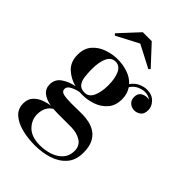

<svg xmlns="http://www.w3.org/2000/svg" viewBox="-274 -802 1171 1171"><g transform="rotate(45 311.0 -217.0)"><path d="M248 -162.5Q236.5 -162.5 224.5 -163.5Q196.5 -158.5 170.8 -145.2Q145 -132 145 -112Q145 -89.5 170.8 -84Q196.5 -78.5 237 -78.5Q263.5 -78.5 287 -79Q310.5 -79.5 332 -79.5Q360 -79.5 390 -73Q420 -66.5 445.5 -49.5Q471 -32.5 486.8 -0.8Q502.5 31 502.5 82Q502.5 146 468.2 185.2Q434 224.5 379 242.2Q324 260 261 260Q200 260 147.2 246.5Q94.5 233 62 204.2Q29.5 175.5 29.5 129Q29.5 90 51.5 67Q73.5 44 104 32.8Q134.5 21.5 159 19.5Q113.5 11.5 87.5 -9.8Q61.5 -31 61.5 -68Q61.5 -111 96.2 -136Q131 -161 180.5 -171Q130 -184 92 -219Q54 -254 54 -316Q54 -371.5 84 -405.2Q114 -439 159 -454.2Q204 -469.5 248 -469.5Q290 -469.5 332.8 -455.8Q375.5 -442 403.5 -411Q424.5 -441.5 453 -453.2Q481.5 -465 504.5 -465Q548 -465 573.2 -439Q598.5 -413 598.5 -382Q598.5 -347 579.2 -333.2Q560 -319.5 538 -319.5Q516 -319.5 498 -334.5Q480 -349.5 480 -377.5Q480 -406 498.2 -418.8Q516.5 -431.5 538 -431.5Q547 -431.5 556 -429Q536 -446 506 -446Q485.5 -446 460 -435.5Q434.5 -425 415 -396.5Q426 -380.5 432.2 -360.5Q438.5 -340.5 438.5 -316Q438.5 -261 409.2 -227Q380 -193 336.2 -177.8Q292.5 -162.5 248 -162.5ZM248 -182Q284.5 -182 301.8 -220.8Q319 -259.5 319 -316Q319 -375 301.8 -412.5Q284.5 -450 248 -450Q211.5 -450 194.5 -412.5Q177.5 -375 177.5 -316Q177.5 -278.5 181.8 -248Q186 -217.5 201 -199.8Q216 -182 248 -182ZM136.5 116Q136.5 164.5 173 201.2Q209.5 238 282 238Q328.5 238 368.2 224Q408 210 432.2 182.2Q456.5 154.5 456.5 112.5Q456.5 67.5 421.8 45.8Q387 24 338 24H222.5Q201.5 24 183 22.5Q136.5 51 136.5 116ZM132.5 -558.5 122.5 -569 238.5 -694H315.5L431.5 -569L421.5 -558.5L276.5 -634Z"/></g></svg>

Font: Bodoni Moda SemiBold
Style: Regular
Weight: 600
Designer: Owen Earl
Foundry: indestructible type
Version: Version 2.005; ttfautohint (v1.8.4.7-5d5b)